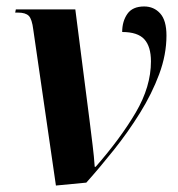

<svg xmlns="http://www.w3.org/2000/svg" viewBox="-20 -565 550 594"><path d="M83 -473Q79 -506 69 -516Q59 -526 36 -526H27L29 -536H213L257 -193Q262 -152 266.5 -116Q271 -80 273 -49H276Q353 -137 400 -217Q447 -297 447 -375Q447 -421 426.5 -443.5Q406 -466 358 -466Q358 -499 374 -522Q390 -545 426 -545Q456 -545 475.5 -523.5Q495 -502 495 -455Q495 -396 472.5 -335.5Q450 -275 413 -215.5Q376 -156 332.5 -101.5Q289 -47 247 0L153 9Z"/></svg>

Font: Noto Serif Display SemiCondensed
Style: Bold Italic
Weight: 700
Width: 4
Italic angle: -12°
Designer: Monotype Design Team
Foundry: Monotype Imaging Inc.
Version: Version 2.009